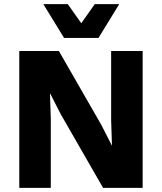

<svg xmlns="http://www.w3.org/2000/svg" viewBox="-20 -906 781 926"><path d="M555 -886 455 -723H289L189 -886H307L372 -794L437 -886ZM668 -660V0H477L272 -357L222 -455H221L225 -333V0H73V-660H264L469 -303L519 -205H520L516 -327V-660Z"/></svg>

Font: Elaine Sans
Style: Bold
Weight: 700
Designer: Wei Huang
Foundry: Wei Huang
Version: Version 2.001;December 24, 2019;FontCreator 12.0.0.2547 64-b